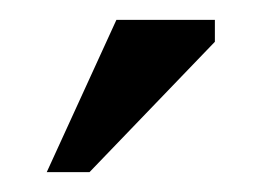

<svg xmlns="http://www.w3.org/2000/svg" viewBox="-20 -694 262 193"><path d="M70 -521H27L97 -674H196V-652Z"/></svg>

Font: STIX Two Text Medium
Style: Regular
Weight: 500
Designer: Ross Mills, John Hudson & Paul Hanslow, Tiro Typeworks Ltd; with prior portions MicroPress Inc., and Coen Hoffman.
Foundry: Tiro Typeworks Ltd
Version: Version 2.13 b171